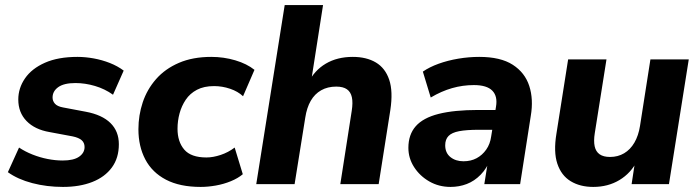

<svg xmlns="http://www.w3.org/2000/svg" viewBox="-20 -725 2752 756"><path d="M228 11Q164 11 107 -4Q50 -19 11 -47L55 -144Q79 -128 108 -116.5Q137 -105 167.5 -99Q198 -93 227 -93Q270 -93 291.5 -108Q313 -123 313 -146Q313 -163 301.5 -173Q290 -183 266 -188L175 -205Q117 -215 84.5 -248.5Q52 -282 52 -333Q52 -378 78.5 -416.5Q105 -455 157 -478Q209 -501 285 -501Q316 -501 349 -495Q382 -489 412.5 -477Q443 -465 467 -447L425 -352Q393 -375 354 -386.5Q315 -398 277 -398Q232 -398 209.5 -382Q187 -366 187 -341Q187 -327 196.5 -316.5Q206 -306 228 -302L318 -285Q382 -273 415 -240.5Q448 -208 448 -157Q448 -103 420.5 -65.5Q393 -28 343.5 -8.5Q294 11 228 11Z M770 11Q688 11 633.5 -17.5Q579 -46 552 -97.5Q525 -149 525 -216Q525 -271 542 -322Q559 -373 594.5 -413.5Q630 -454 684.5 -477.5Q739 -501 812 -501Q861 -501 906.5 -487.5Q952 -474 982 -450L937 -346Q917 -365 886 -375.5Q855 -386 823 -386Q783 -386 755.5 -371.5Q728 -357 711.5 -332.5Q695 -308 687 -278.5Q679 -249 679 -218Q679 -167 705.5 -136Q732 -105 793 -105Q819 -105 849 -115Q879 -125 904 -144L936 -39Q917 -23 889 -11.5Q861 0 830 5.5Q799 11 770 11Z M989 0 1101 -705H1252L1204 -398H1193Q1218 -448 1263 -474.5Q1308 -501 1369 -501Q1423 -501 1460 -479Q1497 -457 1512.5 -411Q1528 -365 1517 -292L1471 0H1320L1365 -289Q1370 -321 1365.5 -342Q1361 -363 1346 -373.5Q1331 -384 1304 -384Q1270 -384 1244.5 -369.5Q1219 -355 1203.5 -328Q1188 -301 1182 -262L1140 0Z M1754 11Q1708 11 1670.5 -10.5Q1633 -32 1610.5 -67Q1588 -102 1588 -143Q1588 -195 1617 -228Q1646 -261 1707 -276.5Q1768 -292 1863 -292H1942L1930 -214H1866Q1817 -214 1788 -208.5Q1759 -203 1746 -189.5Q1733 -176 1733 -153Q1733 -123 1753.5 -106.5Q1774 -90 1805 -90Q1834 -90 1856.5 -102Q1879 -114 1894.5 -136Q1910 -158 1914 -188L1933 -305Q1940 -346 1918.5 -368Q1897 -390 1846 -390Q1802 -390 1760 -378Q1718 -366 1676 -341L1645 -443Q1671 -461 1707 -474Q1743 -487 1784.5 -494Q1826 -501 1867 -501Q1951 -501 1999 -470Q2047 -439 2064 -386.5Q2081 -334 2070 -269L2028 0H1887L1903 -100H1912Q1897 -62 1872.5 -37Q1848 -12 1818 -0.5Q1788 11 1754 11Z M2316 11Q2264 11 2227 -11.5Q2190 -34 2174.5 -80.5Q2159 -127 2171 -199L2217 -491H2368L2322 -201Q2317 -170 2321.5 -149Q2326 -128 2341 -117.5Q2356 -107 2382 -107Q2413 -107 2437.5 -121.5Q2462 -136 2478 -163.5Q2494 -191 2500 -229L2541 -491H2692L2614 0H2467L2481 -92H2489Q2464 -43 2419 -16Q2374 11 2316 11Z"/></svg>

Font: Nunito Sans 12pt ExtraLight ExtraBold
Style: Italic
Weight: 800
Italic angle: -9°
Version: Version 3.101;gftools[0.9.27]